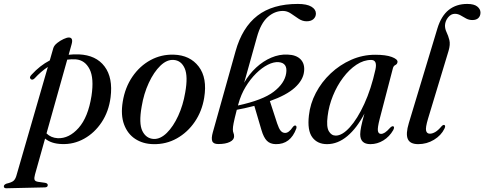

<svg xmlns="http://www.w3.org/2000/svg" viewBox="-106 -742 2525 1001"><path d="M74.5 -333.5Q62.5 -322 54 -330Q44.5 -339 59.5 -353.5Q102.5 -400.5 153.5 -427L172 -491.5Q176.5 -505.5 192.2 -518Q208 -530.5 225.5 -538.5Q243 -546.5 252.5 -546.5Q277 -546.5 267.5 -512L252 -456.5Q278 -459.5 305.5 -458.5Q395 -454.5 439.2 -395.5Q483.5 -336.5 470.5 -234.5Q461 -160.5 424 -104.8Q387 -49 332.5 -18.8Q278 11.5 216.5 9Q161.5 7.5 129 -19.5L76.5 167.5Q71.5 185.5 74 194.5Q76.5 203.5 93 206L128.5 211Q143 213.5 143 223Q143 235 126.5 235L-72 239.5Q-86 240 -86 229.5Q-86 221 -72.5 215.5Q-46.5 209.5 -36.5 201.5Q-26.5 193.5 -21 175.5L143.5 -393Q107.5 -369.5 74.5 -333.5ZM195 -21.5Q254 -19 303.8 -75Q353.5 -131 371 -242Q385 -334.5 361 -381.5Q337 -428.5 289.5 -432.5Q267 -434 244.5 -431L136.5 -46.5Q159.5 -23.5 195 -21.5Z M800 -457Q884.5 -454.5 930 -395Q975.5 -335.5 958.5 -232Q947 -162 909.5 -107Q872 -52 816 -20.5Q760 11 693.5 9.5Q639 8.5 599 -17.8Q559 -44 540.8 -93.2Q522.5 -142.5 534 -212.5Q546 -286 584.2 -342Q622.5 -398 678.5 -428.5Q734.5 -459 800 -457ZM695 -17.5Q730 -16 763.8 -49.2Q797.5 -82.5 823 -138Q848.5 -193.5 859.5 -259Q875 -344.5 857 -385.5Q839 -426.5 800 -429.5Q764.5 -432.5 730.2 -399.5Q696 -366.5 669.8 -310Q643.5 -253.5 632.5 -186Q617 -98.5 636.2 -59.2Q655.5 -20 695 -17.5Z M1439 -72.5Q1408.5 11 1331.5 9.5Q1302.5 9 1285.5 -8Q1268.5 -25 1257 -64.5L1220 -190Q1177.5 -179 1128.5 -169.5Q1115.5 -119 1111.8 -99.2Q1108 -79.5 1108 -67.5Q1108 -56 1111.2 -48.8Q1114.5 -41.5 1114.5 -31Q1114.5 -13 1092.2 -2Q1070 9 1032 9Q1006 9 1000.5 -6.5Q995 -22 1003.5 -52L1122 -474.5Q1156.5 -598.5 1235.8 -660Q1315 -721.5 1446.5 -721.5Q1494 -721.5 1517.5 -707.2Q1541 -693 1541 -671.5Q1541 -654 1528.2 -642.5Q1515.5 -631 1492.5 -631Q1470.5 -631 1450.5 -644.5Q1430.5 -658 1410.8 -671.5Q1391 -685 1369 -685Q1326 -685 1289.8 -653Q1253.5 -621 1233.5 -548.5Q1211.5 -468 1194.8 -410Q1178 -352 1167 -311Q1193 -356 1229.5 -389.8Q1266 -423.5 1308.2 -441.5Q1350.5 -459.5 1393 -457.5Q1439 -456 1461.8 -432Q1484.5 -408 1479 -367Q1473.5 -323.5 1430.8 -284.8Q1388 -246 1301 -215L1339 -98.5Q1348 -71.5 1357.2 -60.5Q1366.5 -49.5 1379.5 -49Q1399.5 -48 1420.5 -79.5Q1428 -89 1434.5 -87.5Q1442 -85 1439 -72.5ZM1137 -200.5Q1135.5 -196 1134.5 -192Q1264 -220 1321 -263.8Q1378 -307.5 1386 -360Q1394.5 -414 1346.5 -418Q1321 -420 1290.2 -404.5Q1259.5 -389 1229.2 -359.2Q1199 -329.5 1174.5 -289Q1150 -248.5 1137 -200.5Z M1873.5 -122Q1861.5 -75.5 1864.2 -59.8Q1867 -44 1880.5 -44Q1890 -44 1901 -51Q1912 -58 1928.5 -76.5Q1938.5 -86 1944.5 -83.5Q1952.5 -80 1944 -63.5Q1924.5 -29.5 1892.8 -10Q1861 9.5 1825 9.5Q1772 9.5 1772 -42Q1772 -57.5 1777 -82.2Q1782 -107 1794 -150Q1755 -74.5 1705 -32.5Q1655 9.5 1599 9.5Q1548.5 9.5 1522 -26.5Q1495.5 -62.5 1504.5 -140Q1511 -201 1540.8 -257.8Q1570.5 -314.5 1618 -359.2Q1665.5 -404 1725 -430.2Q1784.5 -456.5 1850 -456.5Q1906 -456.5 1936.5 -445Q1967 -433.5 1966.5 -419.5Q1965.5 -408 1955.5 -403.2Q1945.5 -398.5 1942.5 -386.5ZM1602 -136Q1595 -81.5 1608.2 -58.2Q1621.5 -35 1644.5 -35Q1678.5 -35 1718 -78.8Q1757.5 -122.5 1793.2 -200.2Q1829 -278 1851.5 -380Q1862 -429.5 1829 -429.5Q1790 -429.5 1752.2 -404.5Q1714.5 -379.5 1682.8 -337.2Q1651 -295 1629.8 -242.8Q1608.5 -190.5 1602 -136Z M2330 -721.5Q2365.5 -721.5 2382.2 -708Q2399 -694.5 2399 -676.5Q2399 -659 2388.2 -648.2Q2377.5 -637.5 2356.5 -637.5Q2339 -637.5 2324.2 -645.5Q2309.5 -653.5 2295.5 -661.8Q2281.5 -670 2265.5 -670Q2245.5 -670 2230.5 -651.8Q2215.5 -633.5 2214 -610.5Q2213.5 -592 2222.2 -574Q2231 -556 2236.8 -533Q2242.5 -510 2232.5 -476.5L2125.5 -123Q2111.5 -76 2115.5 -60.5Q2119.5 -45 2135 -45Q2148.5 -45 2163.8 -54Q2179 -63 2196 -83.5Q2204 -92 2210 -90.5Q2219 -87.5 2211 -71Q2194 -36 2156.5 -13.2Q2119 9.5 2074.5 9.5Q2031.5 9.5 2020 -17.5Q2008.5 -44.5 2025.5 -100.5L2174.5 -594Q2194.5 -659.5 2233.8 -690.5Q2273 -721.5 2330 -721.5Z"/></svg>

Font: Fraunces 72pt
Style: Italic
Weight: 400
Italic angle: -16°
Version: Version 1.000;[b76b70a41]